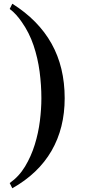

<svg xmlns="http://www.w3.org/2000/svg" viewBox="-20 -896 490 1030"><path d="M327 -369Q327 -209 256.5 -87Q186 35 46 114L32 86Q82 51 114.5 -3Q147 -57 166.5 -120Q186 -183 194 -247.5Q202 -312 202 -369Q202 -439 192.5 -511.5Q183 -584 160 -652.5Q137 -721 96 -779Q83 -798 67 -816Q51 -834 32 -848L46 -876Q186 -788 256.5 -662Q327 -536 327 -369Z"/></svg>

Font: Kaisei Tokumin
Style: Bold
Weight: 700
Designer: Font-Kai, 金井和夫
Foundry: KAZUO KANAI
Version: Version 5.003